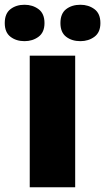

<svg xmlns="http://www.w3.org/2000/svg" viewBox="-58 -787 442 807"><path d="M258 0H67V-553H258ZM-38 -690Q-38 -730 -14 -748.5Q10 -767 45 -767Q79 -767 104 -748.5Q129 -730 129 -690Q129 -651 104 -632.5Q79 -614 45 -614Q10 -614 -14 -632.5Q-38 -651 -38 -690ZM196 -690Q196 -730 220 -748.5Q244 -767 280 -767Q314 -767 339 -748.5Q364 -730 364 -690Q364 -651 339 -632.5Q314 -614 280 -614Q244 -614 220 -632.5Q196 -651 196 -690Z"/></svg>

Font: Noto Sans Lao Black
Style: Regular
Weight: 900
Designer: Monotype Design Team
Foundry: Monotype Imaging Inc.
Version: Version 2.003; ttfautohint (v1.8.4.7-5d5b)